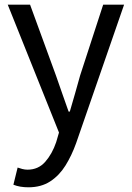

<svg xmlns="http://www.w3.org/2000/svg" viewBox="-20 -563 561 817"><path d="M101 234Q64 234 37 223L55 150Q63 153 74.5 156Q86 159 97 159Q143 159 172.5 125.5Q202 92 219 42L231 1L13 -543H108L218 -242Q231 -206 244.5 -166Q258 -126 272 -88H277Q288 -126 299.5 -165.5Q311 -205 321 -242L419 -543H508L304 46Q285 99 258.5 141.5Q232 184 193.5 209Q155 234 101 234Z"/></svg>

Font: Chocolate Classical Sans
Style: Regular
Weight: 400
Designer: 田海東、宇文滿月
Foundry: Moonlit Owen
Version: Version 1.001